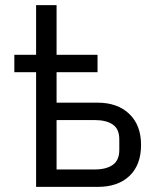

<svg xmlns="http://www.w3.org/2000/svg" viewBox="-20 -730 640 750"><path d="M121 -448H36V-516H121V-710H201V-516H361V-448H201V-329H361Q439 -329 485 -285Q531 -241 531 -164Q531 -86 486 -43Q441 0 362 0H121ZM350 -68Q395 -68 420.5 -86Q446 -104 446 -144V-186Q446 -226 420.5 -243.5Q395 -261 350 -261H201V-68Z"/></svg>

Font: PlemolJP35 Console
Style: Regular
Weight: 400
Version: v2.0.3; ttfautohint (v1.8.4.7-5d5b-dirty) -l 6 -r 45 -G 200 